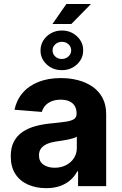

<svg xmlns="http://www.w3.org/2000/svg" viewBox="-20 -952 624 982"><path d="M216.2 10.4Q164.2 10.4 123 -8Q81.8 -26.3 58.4 -62.4Q35 -98.5 35 -152.3Q35 -198 51.5 -228.7Q68 -259.4 96.8 -278.3Q125.6 -297.2 162.4 -307.1Q199.1 -317 239.8 -320.7Q287.3 -325.3 316.3 -329.6Q345.2 -333.9 358.4 -342.9Q371.7 -352 371.7 -369.3V-371.7Q371.7 -394.2 362.2 -410Q352.7 -425.7 334.7 -433.9Q316.7 -442.2 291 -442.2Q263.9 -442.2 244 -434.1Q224.1 -426 211.6 -411.9Q199.1 -397.8 193.9 -379.5L54.1 -390.8Q64.7 -440.6 95.9 -477Q127.1 -513.3 176.7 -533Q226.3 -552.7 291.6 -552.7Q337 -552.7 378.5 -542.1Q420 -531.4 452.6 -509.1Q485.3 -486.7 504.2 -451.7Q523 -416.7 523 -368.2V0H379.3V-76H375.4Q362.1 -50.5 340.2 -31.1Q318.3 -11.7 287.5 -0.7Q256.7 10.4 216.2 10.4ZM259.4 -94.1Q292.8 -94.1 318.3 -107.5Q343.8 -120.9 358.3 -143.7Q372.9 -166.5 372.9 -194.9V-252.7Q366 -248.4 353.6 -244.6Q341.2 -240.8 325.9 -237.8Q310.6 -234.8 295.6 -232.5Q280.5 -230.3 268.2 -228.5Q241.3 -224.7 221.3 -216.1Q201.4 -207.4 190.3 -193.1Q179.3 -178.8 179.3 -157.4Q179.3 -126.3 201.8 -110.2Q224.3 -94.1 259.4 -94.1ZM248.2 -829.1 319.5 -931.6H445.3L344.7 -829.1ZM296.3 -593.2Q250.9 -592.9 218.8 -622.5Q186.8 -652.1 187.3 -694.6Q187.3 -722.4 201.9 -745.4Q216.4 -768.5 241.3 -782.2Q266.2 -796 296.3 -796Q341.7 -796 373.7 -766.2Q405.8 -736.3 405.3 -694.6Q405.8 -666.3 391 -643.2Q376.2 -620.1 351.4 -606.5Q326.7 -592.9 296.3 -593.2ZM296.3 -650.3Q316.2 -650.6 330.1 -663.4Q344 -676.2 344.1 -694.6Q344 -712.5 330.3 -725.4Q316.5 -738.4 296.3 -738.1Q276.7 -738.1 262.6 -725.3Q248.5 -712.5 249 -694.6Q248.5 -676.2 262.5 -663.1Q276.4 -650 296.3 -650.3Z"/></svg>

Font: Inter V
Style: 
Weight: 400
Designer: Rasmus Andersson
Foundry: rsms
Version: Version 4.000;git-a3f224843